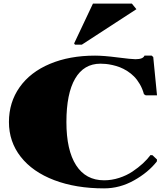

<svg xmlns="http://www.w3.org/2000/svg" viewBox="-20 -1040 920 1070"><path d="M436 -791H397.9L393.1 -797.9L498 -1020H714.8L740.2 -988.8ZM509.8 -730Q557.6 -730 635 -720Q712.4 -710 734.9 -710Q777.3 -710 785.2 -730H825.2L834 -722.2L855 -508.8H792L782.2 -515.1Q773.9 -545.9 759 -571.3Q744.1 -596.7 726.8 -614Q709.5 -631.3 688.5 -644.5Q667.5 -657.7 647.7 -665.3Q627.9 -672.9 606.9 -677.5Q585.9 -682.1 570.3 -683.6Q554.7 -685.1 540 -685.1Q447.3 -685.1 398.7 -601.8Q350.1 -518.6 350.1 -359.9Q350.1 -203.1 404.1 -119.1Q458 -35.2 560.1 -35.2Q602.5 -35.2 644 -48.6Q685.5 -62 718.3 -84Q751 -106 775.9 -128.9Q800.8 -151.9 818.8 -175.8L830.1 -174.8L855 -150.9L854 -140.1Q806.2 -79.1 726.8 -34.7Q647.5 9.8 560.1 9.8Q402.8 9.8 282.2 -36.1Q161.6 -82 95.7 -166Q29.8 -250 29.8 -359.9Q29.8 -469.7 89.4 -554Q148.9 -638.2 258.1 -684.1Q367.2 -730 509.8 -730Z"/></svg>

Font: Yokawerad
Style: Regular
Weight: 500
Designer: gluk
Foundry: gluk
Version: Version 0.79